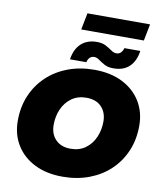

<svg xmlns="http://www.w3.org/2000/svg" viewBox="-111 -1164 1071 1268"><g transform="rotate(10 424.0 -529.5)"><path d="M396 16Q287 16 207.5 -24Q128 -64 84.5 -134.5Q41 -205 41 -297Q41 -390 73.5 -466.5Q106 -543 165 -599Q224 -655 305 -685.5Q386 -716 482 -716Q591 -716 670.5 -676Q750 -636 793.5 -565.5Q837 -495 837 -403Q837 -310 804.5 -233.5Q772 -157 713 -101Q654 -45 573 -14.5Q492 16 396 16ZM416 -175Q474 -175 515 -204.5Q556 -234 577.5 -283Q599 -332 599 -389Q599 -450 563 -487.5Q527 -525 462 -525Q404 -525 363 -495.5Q322 -466 300.5 -417.5Q279 -369 279 -311Q279 -250 315.5 -212.5Q352 -175 416 -175ZM602 -747Q566 -747 542 -760Q518 -773 500.5 -786Q483 -799 466 -799Q448 -799 436 -787.5Q424 -776 420 -756H310Q321 -827 361.5 -863.5Q402 -900 466 -900Q502 -900 526.5 -887Q551 -874 569 -861Q587 -848 604 -848Q624 -848 635.5 -861Q647 -874 651 -891H758Q748 -822 709 -784.5Q670 -747 602 -747ZM349 -963 371 -1075H791L769 -963Z"/></g></svg>

Font: Montserrat Black
Style: Italic
Weight: 900
Italic angle: -11.3°
Designer: Julieta Ulanovsky
Foundry: Julieta Ulanovsky
Version: Version 9.000; ttfautohint (v1.8.4.7-5d5b)